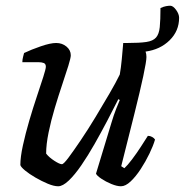

<svg xmlns="http://www.w3.org/2000/svg" viewBox="-20 -650 645 670"><path d="M183 0Q168 0 146.5 -9Q125 -18 103.5 -30.5Q82 -43 67.5 -55Q53 -67 51 -74Q51 -102 60 -143Q69 -184 82 -228.5Q95 -273 108.5 -313Q122 -353 131 -381.5Q140 -410 140 -417Q140 -427 133 -430Q126 -433 114 -433H58Q58 -442 60.5 -451.5Q63 -461 64 -465Q89 -477 122.5 -488.5Q156 -500 176 -500Q197 -500 212 -487.5Q227 -475 227 -457Q227 -448 218.5 -420.5Q210 -393 197 -354.5Q184 -316 171 -272.5Q158 -229 149.5 -187.5Q141 -146 141 -114Q151 -101 169.5 -89Q188 -77 196 -77Q202 -77 219.5 -100.5Q237 -124 262 -161Q287 -198 313 -241Q339 -284 362 -323.5Q385 -363 398 -390Q402 -412 405 -443.5Q408 -475 410 -500Q418 -500 425 -500Q467 -500 490.5 -503.5Q514 -507 524.5 -519Q535 -531 537.5 -555.5Q540 -580 540 -622Q551 -627 559.5 -628.5Q568 -630 574 -630Q584 -630 594.5 -615.5Q605 -601 605 -588Q605 -542 572 -509.5Q539 -477 488 -470Q491 -462 491 -451Q491 -436 480 -384.5Q469 -333 449 -253Q429 -173 403 -70L414 -63Q425 -73 440.5 -93.5Q456 -114 471 -137Q486 -160 496 -176Q504 -176 511 -172Q518 -168 521 -163Q515 -142 501.5 -114Q488 -86 471 -60Q454 -34 436 -17Q418 0 402 0Q388 0 368.5 -8Q349 -16 333.5 -26.5Q318 -37 315 -44L369 -222Q377 -249 385.5 -270.5Q394 -292 398 -301L393 -304Q376 -270 354.5 -229Q333 -188 310 -147.5Q287 -107 264 -73.5Q241 -40 220 -20Q199 0 183 0Z"/></svg>

Font: Texturina
Style: Italic
Weight: 400
Italic angle: -11°
Designer: Guillermo Torres Carreño
Foundry: Omnibus-Type
Version: Version 1.002; ttfautohint (v1.8.3)